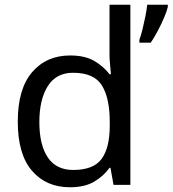

<svg xmlns="http://www.w3.org/2000/svg" viewBox="-20 -780 728 810"><path d="M275 10Q175 10 115 -59.5Q55 -129 55 -267Q55 -405 115.5 -475.5Q176 -546 276 -546Q338 -546 377.5 -523Q417 -500 442 -467H448Q447 -480 444.5 -505.5Q442 -531 442 -546V-760H530V0H459L446 -72H442Q418 -38 378 -14Q338 10 275 10ZM289 -63Q374 -63 408.5 -109.5Q443 -156 443 -250V-266Q443 -366 410 -419.5Q377 -473 288 -473Q217 -473 181.5 -416.5Q146 -360 146 -265Q146 -169 181.5 -116Q217 -63 289 -63ZM688 -751Q684 -733 672.5 -706Q661 -679 646 -650.5Q631 -622 616 -600H568V-612Q575 -631 581.5 -657.5Q588 -684 593.5 -711.5Q599 -739 601 -760H688Z"/></svg>

Font: Noto Sans Tifinagh
Style: Regular
Weight: 400
Designer: JamraPatel
Foundry: JamraPatel LLC
Version: Version 2.004; ttfautohint (v1.8.4.7-5d5b)